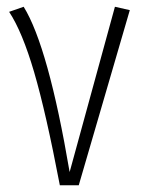

<svg xmlns="http://www.w3.org/2000/svg" viewBox="-20 -548 421 568"><path d="M186 -39 320 -528 364 -518 213 0H157Q116 -215 81 -334.5Q46 -454 7 -513L50 -528Q123 -410 186 -39Z"/></svg>

Font: Fira Sans Extra Condensed ExtraLight
Style: Regular
Weight: 275
Width: 1
Designer: Carrois Corporate & Edenspiekermann AG
Foundry: Carrois Corporate GbR & Edenspiekermann AG
Version: Version 4.203